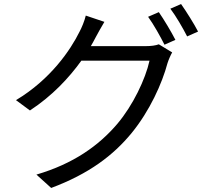

<svg xmlns="http://www.w3.org/2000/svg" viewBox="-20 -860 1040 949"><path d="M765 -800 712 -777C739 -740 773 -679 793 -639L847 -663C826 -704 790 -764 765 -800ZM875 -840 822 -817C850 -780 883 -723 905 -680L959 -704C940 -741 901 -803 875 -840ZM496 -752 404 -783C398 -757 383 -721 373 -703C329 -614 231 -468 59 -365L128 -314C238 -386 321 -475 382 -560H719C699 -469 637 -339 560 -248C469 -141 344 -51 160 3L233 69C420 -1 540 -92 631 -203C720 -312 781 -447 808 -548C813 -564 823 -587 831 -601L765 -641C749 -635 727 -632 700 -632H429C437 -646 445 -660 452 -674C462 -692 480 -726 496 -752Z"/></svg>

Font: Source Han Sans TC
Style: Regular
Weight: 400
Designer: Ryoko NISHIZUKA 西塚涼子 (kana, bopomofo & ideographs); Paul D. Hunt (Latin, Greek & Cyrillic); Sandoll Communications 산돌커뮤니
Foundry: Adobe
Version: Version 2.002;hotconv 1.0.116;makeotfexe 2.5.65601